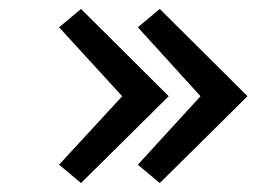

<svg xmlns="http://www.w3.org/2000/svg" viewBox="-20 -472 601 429"><path d="M337 -63 288 -104 428 -257 288 -411 337 -452 533 -257ZM161 -63 112 -104 253 -257 112 -411 161 -452 357 -257Z"/></svg>

Font: Lil Grotesk
Style: Regular
Weight: 400
Designer: Bastien Sozeau
Foundry: NBR — Bastien Sozeau
Version: Version 4.002; ttfautohint (v1.8.4.7-5d5b)